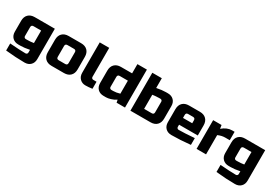

<svg xmlns="http://www.w3.org/2000/svg" viewBox="54 -1793 4392 3067"><g transform="rotate(30 2250.0 -260.0)"><path d="M395 -40Q298 -20 225 -20H190Q122 -20 81 -61Q40 -102 40 -170V-370Q40 -445 82.5 -487.5Q125 -530 200 -530H570V30Q570 98 529 139Q488 180 420 180Q263 180 70 160V30Q261 45 360 45Q375 45 385 35Q395 25 395 10ZM275 -155Q338 -155 395 -165V-395H255Q215 -395 215 -355V-190Q215 -175 225 -165Q235 -155 250 -155Z M1210 -150Q1210 -75 1167.5 -32.5Q1125 10 1050 10H820Q745 10 702.5 -32.5Q660 -75 660 -150V-380Q660 -455 702.5 -497.5Q745 -540 820 -540H1050Q1125 -540 1167.5 -497.5Q1210 -455 1210 -380ZM1035 -365Q1035 -405 995 -405H875Q835 -405 835 -365V-165Q835 -125 875 -125H995Q1035 -125 1035 -165Z M1570 0Q1503 10 1442.5 10Q1382 10 1341 -31Q1300 -72 1300 -140V-700H1475V-165Q1475 -150 1485 -140Q1495 -130 1510 -130H1570Z M2015 0 2005 -50Q1958 -19 1908.5 -4.5Q1859 10 1825 10H1780Q1712 10 1671 -31Q1630 -72 1630 -140V-370Q1630 -445 1672.5 -487.5Q1715 -530 1790 -530H1995V-700H2170V0ZM1875 -135Q1928 -135 1995 -155V-395H1845Q1805 -395 1805 -355V-170Q1805 -155 1815 -145Q1825 -135 1840 -135Z M2625 -370Q2625 -385 2615 -395Q2605 -405 2590 -405H2565Q2523 -405 2492.5 -401Q2462 -397 2445 -395V-135H2585Q2625 -135 2625 -175ZM2445 -520Q2542 -540 2615 -540H2650Q2718 -540 2759 -499Q2800 -458 2800 -390V-160Q2800 -85 2757.5 -42.5Q2715 0 2640 0H2270V-700H2445Z M3095 -415Q3055 -415 3055 -375V-320H3225V-375Q3225 -415 3185 -415ZM3380 -10Q3187 10 3030 10Q2962 10 2921 -31Q2880 -72 2880 -140V-380Q2880 -455 2922.5 -497.5Q2965 -540 3040 -540H3240Q3315 -540 3357.5 -497.5Q3400 -455 3400 -380V-195H3055V-155Q3055 -140 3065 -130Q3075 -120 3090 -120Q3189 -120 3380 -135Z M3795 -385Q3732 -385 3665 -355V0H3490V-530H3645L3655 -465Q3741 -540 3835 -540H3880V-385Z M4275 -40Q4178 -20 4105 -20H4070Q4002 -20 3961 -61Q3920 -102 3920 -170V-370Q3920 -445 3962.5 -487.5Q4005 -530 4080 -530H4450V30Q4450 98 4409 139Q4368 180 4300 180Q4143 180 3950 160V30Q4141 45 4240 45Q4255 45 4265 35Q4275 25 4275 10ZM4155 -155Q4218 -155 4275 -165V-395H4135Q4095 -395 4095 -355V-190Q4095 -175 4105 -165Q4115 -155 4130 -155Z"/></g></svg>

Font: Russo One
Style: Regular
Weight: 400
Designer: Jovanny lemonad
Foundry: Jovanny Lemonad
Version: Version 1.001